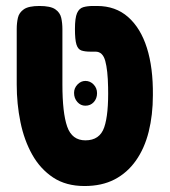

<svg xmlns="http://www.w3.org/2000/svg" viewBox="-20 -605 570 643"><path d="M263 18Q201 18 158 -10.5Q115 -39 88 -87Q61 -135 48.5 -196Q36 -257 36 -322V-508Q36 -528 40 -545.5Q44 -563 60 -574Q76 -585 112 -585Q149 -585 165 -574Q181 -563 185 -545.5Q189 -528 189 -507V-322Q189 -227 205 -181Q221 -135 266 -135Q314 -135 329 -178.5Q344 -222 342 -313Q341 -370 332.5 -401Q324 -432 300 -432H283Q264 -432 252.5 -436Q241 -440 236 -456Q231 -472 231 -508Q231 -545 238 -561Q245 -577 259 -581Q273 -585 292 -585H305Q367 -585 409 -548Q451 -511 472 -444.5Q493 -378 492 -286Q492 -220 478 -164Q464 -108 435 -67Q406 -26 363.5 -4Q321 18 263 18ZM266 -251Q250 -251 239 -263.5Q228 -276 228 -294Q228 -310 239.5 -322Q251 -334 266 -334Q282 -334 293.5 -322Q305 -310 305 -293Q305 -275 294 -263Q283 -251 266 -251Z"/></svg>

Font: Fredoka Condensed SemiBold
Style: Regular
Weight: 600
Width: 3
Designer: Ben Nathan
Foundry: Milena B. Brandão, Ben Nathan
Version: Version 2.001